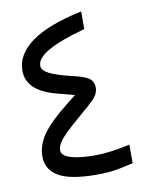

<svg xmlns="http://www.w3.org/2000/svg" viewBox="-72 -652 535 707"><g transform="rotate(-10 195.0 -299.0)"><path d="M280.3 -533.7Q190.4 -509.3 143.8 -483.4Q97.2 -457.5 97.2 -428.7Q97.2 -411.1 123 -398.2Q148.9 -385.3 198.7 -373L226.1 -366.2Q261.7 -356.9 273.2 -345Q284.7 -333 284.7 -313Q284.7 -303.7 279.5 -291.3Q274.4 -278.8 247.1 -254.4L177.2 -193.4Q143.6 -163.6 129.4 -144.8Q115.2 -126 115.2 -108.9Q115.2 -89.4 147.5 -79.1Q179.7 -68.8 238.8 -68.8Q269.5 -68.8 303.2 -73.5Q336.9 -78.1 370.1 -85.9V-16.6Q337.9 -8.3 305.9 -2.9Q273.9 2.4 234.4 2.4Q134.8 2.4 90.8 -23.2Q46.9 -48.8 46.9 -98.1Q46.9 -140.6 75.4 -181.2Q104 -221.7 180.2 -281.2L204.6 -300.3L137.7 -317.9Q81.1 -333.5 55.2 -359.4Q29.3 -385.3 29.3 -421.9Q29.3 -482.9 91.8 -528.1Q154.3 -573.2 280.3 -599.6Z"/></g></svg>

Font: Noto Sans Syriac Estrangela
Style: Regular
Weight: 400
Designer: Monotype Design team
Foundry: Monotype Imaging Inc.
Version: Version 1.00